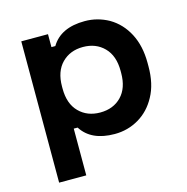

<svg xmlns="http://www.w3.org/2000/svg" viewBox="-100 -606 839 861"><g transform="rotate(-15 319.0 -175.0)"><path d="M196 160H70V-496H194V-436H212Q256 -510 368 -510Q427 -510 479 -481Q532 -450 562 -392.5Q592 -335 592 -256V-240Q592 -158 561 -102Q531 -46 480 -16Q429 14 368 14Q259 14 214 -57H196ZM330 -96Q391 -96 428.5 -134.5Q466 -173 466 -243V-253Q466 -323 428 -361.5Q390 -400 330 -400Q270 -400 232 -361.5Q194 -323 194 -253V-243Q194 -173 232 -134.5Q270 -96 330 -96Z"/></g></svg>

Font: Rootstock Sans Headline
Style: Bold
Weight: 700
Designer: Florian Karsten
Foundry: Florian Karsten
Version: Version 2.000;FEAKit 1.0